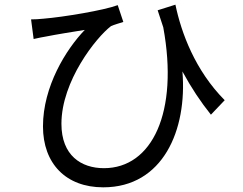

<svg xmlns="http://www.w3.org/2000/svg" viewBox="-20 -757 1040 822"><path d="M942 -328C815 -456 756 -617 731 -737L655 -713C663 -688 671 -663 679 -640C746 -276 631 -37 425 -37C328 -37 243 -91 243 -227C243 -410 392 -597 455 -645C469 -652 494 -658 508 -663L484 -735C426 -713 252 -684 166 -677C148 -675 128 -674 113 -674L124 -590C145 -595 162 -598 179 -601C218 -609 293 -621 343 -629C262 -545 164 -386 164 -216C164 -57 262 45 422 45C678 45 782 -201 761 -451C799 -381 839 -321 883 -266Z"/></svg>

Font: Source Han Sans KR Regular
Style: Regular
Weight: 400
Designer: Ryoko NISHIZUKA (kana & ideographs); Paul D. Hunt (Latin, Greek & Cyrillic); Wenlong ZHANG (bopomofo); Sandoll Communica
Foundry: Adobe Systems Incorporated
Version: Version 1.004;PS 1.004;hotconv 1.0.82;makeotf.lib2.5.63406